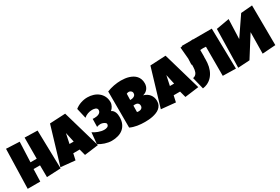

<svg xmlns="http://www.w3.org/2000/svg" viewBox="76 -1814 4218 2895"><g transform="rotate(-30 2185.0 -366.5)"><path d="M604.5 -19.5 360.4 -7.8 358.4 -213.9H246.1L239.3 0H20.5L39.1 -686.5L271.5 -675.8L256.8 -325.2H365.2L366.2 -692.4L588.9 -686.5Z M1266.6 -42 1024.4 -10.7 995.1 -121.1H883.8L859.4 -10.7L610.4 -35.2L804.7 -685.5L1076.2 -699.2ZM977.5 -270.5 940.4 -440.4 904.3 -270.5Z M1762.7 -246.1Q1762.7 -181.2 1741.9 -133.5Q1721.2 -85.9 1684.1 -54.4Q1647 -22.9 1595.5 -7.6Q1543.9 7.8 1482.4 7.8Q1454.6 7.8 1425.3 2.4Q1396 -2.9 1367.2 -12.2Q1338.4 -21.5 1311.3 -34.2Q1284.2 -46.9 1260.7 -61.5L1279.3 -257.8Q1297.9 -245.1 1320.8 -233.6Q1343.8 -222.2 1368.4 -213.1Q1393.1 -204.1 1418.2 -198.7Q1443.4 -193.4 1466.8 -193.4Q1480.5 -193.4 1494.9 -195.6Q1509.3 -197.8 1521 -203.6Q1532.7 -209.5 1540.3 -220.2Q1547.9 -231 1547.9 -248Q1547.9 -258.8 1538.1 -268.1Q1528.3 -277.3 1514.6 -283.9Q1501 -290.5 1486.3 -294.2Q1471.7 -297.9 1461.9 -297.9Q1455.1 -297.9 1445.6 -297.1Q1436 -296.4 1426.3 -294.9Q1416.5 -293.5 1407.5 -290.8Q1398.4 -288.1 1393.6 -284.2L1396.5 -423.8Q1404.8 -422.9 1412.1 -422.4Q1419.4 -421.9 1427.7 -421.9Q1444.8 -421.9 1464.8 -425Q1484.9 -428.2 1502 -436.3Q1519 -444.3 1530.5 -458.5Q1542 -472.7 1542 -495.1Q1542 -511.2 1533.2 -521.2Q1524.4 -531.2 1511.5 -536.6Q1498.5 -542 1483.4 -543.9Q1468.3 -545.9 1456.1 -545.9Q1416.5 -545.9 1378.2 -532.2Q1339.8 -518.6 1310.5 -492.2L1269.5 -669.9Q1314.5 -706.5 1371.8 -725.8Q1429.2 -745.1 1487.3 -745.1Q1540.5 -745.1 1589.1 -729.7Q1637.7 -714.4 1674.8 -684.3Q1711.9 -654.3 1733.9 -610.4Q1755.9 -566.4 1755.9 -508.8Q1755.9 -492.2 1751 -475.1Q1746.1 -458 1737.8 -441.9Q1729.5 -425.8 1718.3 -411.9Q1707 -397.9 1694.3 -387.7Q1714.8 -378.4 1728 -362.8Q1741.2 -347.2 1749 -328.1Q1756.8 -309.1 1759.8 -287.8Q1762.7 -266.6 1762.7 -246.1Z M2373 -173.8Q2373 -133.3 2358.2 -104Q2343.3 -74.7 2318.4 -54.2Q2293.5 -33.7 2261 -20.8Q2228.5 -7.8 2193.4 -0.5Q2158.2 6.8 2122.8 9.3Q2087.4 11.7 2056.6 11.7Q2026.4 11.7 1993.9 9.5Q1961.4 7.3 1929.2 2Q1897 -3.4 1865.7 -12.5Q1834.5 -21.5 1806.6 -35.2L1805.7 -664.1Q1833 -675.3 1863.8 -684.3Q1894.5 -693.4 1926.5 -699.5Q1958.5 -705.6 1990.2 -708.7Q2022 -711.9 2051.8 -711.9Q2086.4 -711.9 2121.8 -707.5Q2157.2 -703.1 2189.9 -692.9Q2222.7 -682.6 2251 -666.3Q2279.3 -649.9 2300.5 -626Q2321.8 -602.1 2333.7 -570.3Q2345.7 -538.6 2345.7 -497.1Q2345.7 -469.7 2337.9 -445.8Q2330.1 -421.9 2315.4 -402.8Q2300.8 -383.8 2279.8 -370.4Q2258.8 -356.9 2232.4 -350.6Q2264.2 -342.3 2290.3 -326.2Q2316.4 -310.1 2334.7 -287.1Q2353 -264.2 2363 -235.4Q2373 -206.5 2373 -173.8ZM2125 -452.1Q2125 -466.3 2119.1 -476.3Q2113.3 -486.3 2104.7 -492.7Q2096.2 -499 2086.2 -502Q2076.2 -504.9 2068.4 -504.9Q2058.6 -504.9 2049.3 -502Q2040 -499 2031.2 -495.1L2028.3 -386.7Q2039.6 -386.7 2056.2 -388.7Q2072.8 -390.6 2088.1 -397.2Q2103.5 -403.8 2114.3 -416.7Q2125 -429.7 2125 -452.1ZM2055.7 -293Q2041.5 -293 2028.3 -290L2026.4 -178.7Q2033.7 -177.2 2040.8 -176Q2047.9 -174.8 2054.7 -174.8Q2064.9 -174.8 2077.1 -177Q2089.4 -179.2 2100.1 -185.8Q2110.8 -192.4 2117.9 -203.6Q2125 -214.8 2125 -233.4Q2125 -252 2117.9 -263.7Q2110.8 -275.4 2100.6 -282Q2090.3 -288.6 2078.1 -290.8Q2065.9 -293 2055.7 -293Z M3014.6 -42 2772.5 -10.7 2743.2 -121.1H2631.8L2607.4 -10.7L2358.4 -35.2L2552.7 -685.5L2824.2 -699.2ZM2725.6 -270.5 2688.5 -440.4 2652.3 -270.5Z M3318.8 -398.9V-345.2Q3318.8 -316.9 3315.9 -288.1Q3310.5 -227.1 3289.6 -172.6Q3268.6 -118.2 3232.7 -77.1Q3196.8 -36.1 3145.5 -12.2Q3109.4 4.4 3066.4 9.8L3015.1 -198.7Q3027.3 -200.7 3037.1 -205.1Q3055.7 -212.9 3067.9 -226.6Q3080.1 -240.2 3087.2 -258.5Q3094.2 -276.9 3097.4 -297.6Q3100.6 -318.4 3101.3 -340.3Q3102.1 -362.3 3102.1 -383.8V-385.3H3093.8L3098.6 -489.7Q3096.7 -514.2 3094.2 -538.6Q3086.4 -615.2 3080.6 -692.4L3107.4 -694.3L3107.9 -704.1H3259.3L3304.2 -707Q3304.2 -705.6 3304.7 -704.1H3631.8L3646 0L3419.4 -4.9V-511.7L3370.1 -514.6L3320.3 -511.7V-390.1Z M4107.4 6.3 4112.3 -365.7 3885.3 -6.3 3682.1 6.3 3696.3 -662.1 3923.8 -702.1 3911.1 -360.4 4133.8 -687 4332.5 -703.6 4337.4 -9.8Z"/></g></svg>

Font: Luckiest Guy RUS-BEL-UKR
Style: Regular
Weight: 400
Designer: Astigmatic (AOETI)
Foundry: Astigmatic (AOETI)
Version: Version 1.00 March 11, 2019, initial release